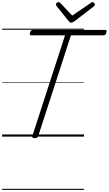

<svg xmlns="http://www.w3.org/2000/svg" viewBox="-20 -1273 1014 1789"><path d="M303 14Q275 14 281 -5L586 -944H272Q261 -944 258.5 -950Q256 -956 260 -970Q264 -983 270 -988.5Q276 -994 288 -994H959Q971 -994 973 -988Q975 -982 971 -969Q967 -955 961 -949.5Q955 -944 943 -944H641L336 -5Q333 5 325.5 9.5Q318 14 303 14ZM842 -1253Q851 -1253 857.5 -1246Q864 -1239 864 -1232Q864 -1226 862 -1222Q860 -1218 855 -1214L674 -1075Q665 -1069 658 -1065.5Q651 -1062 643 -1062Q636 -1062 630.5 -1066Q625 -1070 619 -1077L507 -1217Q504 -1221 502.5 -1225.5Q501 -1230 501 -1233Q501 -1242 510 -1247.5Q519 -1253 526 -1253Q533 -1253 536.5 -1250Q540 -1247 544 -1243L653 -1128L821 -1242Q828 -1248 832 -1250.5Q836 -1253 842 -1253ZM0 486H763V496H0ZM0 -20H763V0H0ZM0 -505H763V-500H0ZM0 -1006H763V-996H0Z"/></svg>

Font: Playwrite CA Guides
Style: Regular
Weight: 400
Designer: Veronika Burian, José Scaglione
Foundry: TypeTogether
Version: Version 1.003